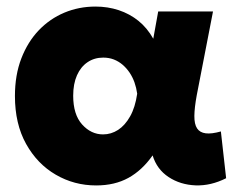

<svg xmlns="http://www.w3.org/2000/svg" viewBox="-20 -550 735 585"><path d="M273 15Q206 15 149.8 -17.8Q93.5 -50.5 59.5 -111.5Q25.5 -172.5 25.5 -257.5Q25.5 -321.5 45 -372Q64.5 -422.5 98.2 -457.8Q132 -493 176.2 -511.5Q220.5 -530 271 -530Q308.5 -530 341.8 -519Q375 -508 401.8 -486.5Q428.5 -465 447 -432L462 -515H629L579.5 -260Q572.5 -222 572.2 -196.8Q572 -171.5 580.5 -158.8Q589 -146 606.8 -143.8Q624.5 -141.5 653 -149.5L669 -7Q622.5 16.5 576 14.8Q529.5 13 493.8 -10.5Q458 -34 445 -76.5Q413 -31 371.2 -8Q329.5 15 273 15ZM294 -140.5Q318.5 -140.5 339.8 -154.2Q361 -168 376.5 -195.5Q392 -223 398 -264.5Q395.5 -282.5 389.8 -298.8Q384 -315 374.8 -328.8Q365.5 -342.5 353.5 -352.8Q341.5 -363 326.8 -368.8Q312 -374.5 294.5 -374.5Q267.5 -374.5 246.8 -360.5Q226 -346.5 214.5 -320.5Q203 -294.5 203 -258.5Q203 -201 230.2 -170.8Q257.5 -140.5 294 -140.5Z"/></svg>

Font: Geologica Cursive ExtraBold
Style: Regular
Weight: 800
Designer: Sindre Bremnes, Frode Helland
Foundry: Monokrom Skriftforlag AS
Version: Version 1.010;gftools[0.9.28]